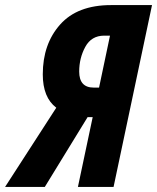

<svg xmlns="http://www.w3.org/2000/svg" viewBox="-84 -734 617 754"><path d="M227 -453Q227 -506 251 -550Q275 -594 325 -594H348L305 -390H284Q227 -390 227 -453ZM92 0 260 -274H280L222 0H362L513 -714H352Q220 -714 152 -637.5Q84 -561 84 -442Q84 -351 137 -311L-64 0Z"/></svg>

Font: Noto Sans UI Condensed ExtraBold
Style: Italic
Weight: 800
Width: 3
Designer: Monotype Design Team
Foundry: Monotype Imaging Inc.
Version: 1.001